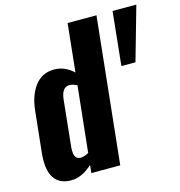

<svg xmlns="http://www.w3.org/2000/svg" viewBox="-118 -915 967 1029"><g transform="rotate(-15 365.5 -400.5)"><path d="M568.4 -512.2 599.1 -809.6H731L646.5 -512.2ZM231 -94.2Q250.5 -94.2 275.9 -108.4L314.5 -473.1Q292.5 -485.8 272.9 -485.8Q230.5 -485.8 223.1 -420.9L196.3 -162.1Q195.3 -152.8 195.3 -144.5Q195.3 -126 200.7 -113.3Q208.5 -94.7 231 -94.2ZM152.3 9.8Q151.9 9.8 150.9 9.8Q85.4 9.8 56.2 -35.6Q33.7 -70.3 33.7 -130.4Q33.7 -150.4 36.1 -172.9L60.1 -400.9Q68.8 -485.4 108.4 -536.6Q147.9 -587.9 214.8 -587.9Q273.9 -587.9 321.8 -542.5L349.6 -809.6H509.8L424.8 0H264.6L269 -43.5Q210 9.8 152.3 9.8Z"/></g></svg>

Font: Oswald
Style: Bold
Weight: 700
Designer: Vernon Adams
Foundry: Vernon Adams
Version: 3.0; ttfautohint (v0.94.23-7a4d-dirty) -l 8 -r 50 -G 200 -x 